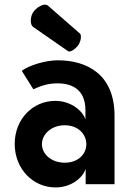

<svg xmlns="http://www.w3.org/2000/svg" viewBox="-20 -800 546 834"><path d="M261.2 -255.9C320.8 -255.9 355 -215.8 355 -173.8C355 -131.8 320.8 -93.3 261.2 -93.3C201.7 -93.3 162.1 -131.8 162.1 -173.8C162.1 -215.8 201.7 -255.9 261.2 -255.9ZM219.7 -361.8C123 -361.8 43.9 -283.2 43.9 -174.8C43.9 -66.4 123 14.2 221.7 14.2C290 14.2 339.8 -28.3 352.1 -66.4V0H477.5V-148.9V-297.4C477.5 -476.6 358.4 -538.1 230.5 -538.1C178.2 -538.1 103.5 -515.6 74.7 -492.2L125 -412.1C151.4 -423.8 181.6 -438 230.5 -438C279.3 -438 351.1 -420.9 351.1 -321.3V-281.2C338.9 -319.3 288.1 -361.8 219.7 -361.8ZM274.4 -578.6C276.4 -577.1 278.8 -576.2 281.2 -576.2C282.7 -576.2 284.2 -576.7 286.1 -577.1C291.5 -578.6 297.4 -581.5 303.7 -586.9C310.1 -592.3 314.9 -597.2 318.8 -602.1C322.8 -606.9 326.2 -614.3 329.1 -624C331.1 -629.9 331.5 -634.8 331.5 -639.2C331.5 -642.1 331.1 -645.5 330.6 -647.9C330.1 -650.4 329.1 -652.8 327.1 -654.3L189 -774.9C185.1 -778.3 180.7 -779.8 175.3 -779.8C172.4 -779.8 169.4 -779.3 166 -778.3C159.2 -776.4 151.9 -772.9 145 -768.1C138.2 -763.2 132.3 -757.3 127.9 -752C122.6 -745.6 118.2 -737.3 115.7 -726.6C114.3 -720.7 113.8 -715.3 113.8 -710C113.8 -705.6 114.3 -701.2 115.2 -697.3C116.7 -690.9 120.1 -686 124.5 -682.6Z"/></svg>

Font: Tuffy
Style: Bold
Weight: 700
Designer: Thatcher Ulrich, Karoly Barta, Michael Everson
Version: Version 001.270